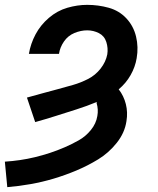

<svg xmlns="http://www.w3.org/2000/svg" viewBox="-56 -558 652 791"><path d="M-26 213Q22 209 70 200.5Q118 192 165 178Q212 164 258.5 144.5Q305 125 348.5 98.5Q392 72 425 30.5Q458 -11 465 -59Q471 -95 462.5 -129Q454 -163 433 -190Q463 -215 482 -248.5Q501 -282 507 -318Q515 -364 504.5 -407.5Q494 -451 464.5 -482.5Q435 -514 392 -526Q349 -538 303 -538Q263 -538 221.5 -526Q180 -514 145.5 -484.5Q111 -455 90.5 -416.5Q70 -378 63 -336H187Q191 -363 207.5 -387Q224 -411 250.5 -422Q277 -433 303 -433Q329 -433 351.5 -421.5Q374 -410 382 -385Q390 -360 386 -334Q380 -303 358.5 -275.5Q337 -248 306.5 -232.5Q276 -217 244.5 -208Q213 -199 181.5 -190.5Q150 -182 118.5 -173.5Q87 -165 55 -156L89 -55Q132 -67 174.5 -80.5Q217 -94 259.5 -107.5Q302 -121 343 -138L342 -133Q350 -107 345 -80Q340 -49 318.5 -22.5Q297 4 268.5 20Q240 36 210 49Q180 62 149.5 72Q119 82 88 89.5Q57 97 26 101.5Q-5 106 -36 108Z"/></svg>

Font: Iosevka Sparkle
Style: Bold Italic
Weight: 700
Italic angle: -9°
Designer: Belleve Invis
Foundry: Belleve Invis
Version: Version 4.5.0; ttfautohint (v1.8.3)